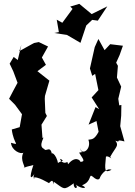

<svg xmlns="http://www.w3.org/2000/svg" viewBox="-20 -947 698 995"><path d="M329 -108C298 -88 277 -145 306 -114C273 -103 274 -95 282 -96C272 -153 237 -169 251 -135C244 -202 219 -156 209 -175C172 -190 219 -246 200 -232L195 -301L223 -346L215 -362L212 -435L213 -450L236 -529L174 -578L218 -611L197 -649L229 -706L181 -729L156 -724L80 -682L91 -715L72 -636L51 -652L30 -617L49 -577L71 -518C56 -490 41 -463 27 -435L58 -404L94 -355L82 -288L41 -276C51 -197 87 -194 37 -207C40 -166 89 -146 101 -156C81 -115 115 -83 104 -77C99 -73 93 -78 153 -92C128 -17 140 -13 165 -57C136 -15 176 -15 153 -24C165 -41 241 7 234 2C269 -38 246 40 259 -5C314 33 308 42 362 3C360 41 398 31 363 -2C386 33 448 35 405 13C458 -6 438 -50 460 -32C495 0 499 -29 499 -29C507 -47 534 -78 558 -67C521 -48 522 -65 529 -135C541 -144 570 -112 551 -134C581 -188 598 -191 578 -218C612 -204 571 -229 625 -214L603 -293L608 -347L609 -403L598 -401L593 -435L608 -498L586 -545L591 -606L582 -622L600 -662L617 -710L551 -718L522 -687L490 -745L471 -703L446 -592L458 -554L473 -564L490 -480L455 -442L494 -381L475 -392L439 -301L480 -320L491 -264C468 -221 455 -226 438 -223C456 -175 405 -137 395 -180C401 -140 442 -168 390 -156C408 -125 426 -110 397 -108C395 -118 369 -140 333 -96ZM356 -901 303 -829 274 -845 285 -781 261 -776 327 -766 397 -725 427 -815 463 -849 429 -848 487 -840 536 -914 455 -874 391 -927 344 -913Z"/></svg>

Font: Asimov Aggro
Style: Medium
Weight: 500
Designer: Google
Version: Version 2.000980; 2014